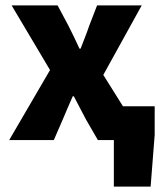

<svg xmlns="http://www.w3.org/2000/svg" viewBox="-20 -518 601 710"><path d="M401 172V0H372V-125H552V-19L537 172ZM14 0 165 -259 23 -498H193L233 -423Q244 -402 254 -380.5Q264 -359 274 -338H278Q286 -359 294.5 -380.5Q303 -402 310 -423L339 -498H504L362 -241L513 0H342L298 -76Q287 -97 275.5 -119Q264 -141 253 -162H249Q240 -141 230.5 -119.5Q221 -98 212 -76L179 0Z"/></svg>

Font: Source Sans 3 ExtraBold
Style: Regular
Weight: 800
Designer: Paul D. Hunt
Foundry: Adobe
Version: Version 3.052;hotconv 1.1.0;makeotfexe 2.6.0